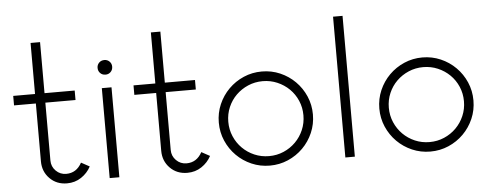

<svg xmlns="http://www.w3.org/2000/svg" viewBox="-50 -885 2582 1008"><g transform="rotate(-5 1241.5 -381.5)"><path d="M139 -438V-133Q139 -79 175 -42.5Q211 -6 266 -6Q308 -6 341 -28Q374 -50 392 -84L348 -108Q320 -56 266 -56Q234 -56 211.5 -78.5Q189 -101 189 -133V-438H348V-488H189V-757H139V-488H24V-438Z M517 -634Q533 -634 544 -623Q555 -612 555 -596Q555 -579 544 -568Q533 -557 517 -557Q500 -557 489 -568Q478 -579 478 -596Q478 -612 489 -623Q500 -634 517 -634ZM491 -488H542V-14H491Z M773 -438V-133Q773 -79 809 -42.5Q845 -6 900 -6Q942 -6 975 -28Q1008 -50 1026 -84L982 -108Q954 -56 900 -56Q868 -56 845.5 -78.5Q823 -101 823 -133V-438H982V-488H823V-757H773V-488H658V-438Z M1431 -25.5Q1386 -6 1335 -6Q1284 -6 1239 -25.5Q1194 -45 1160 -79Q1126 -113 1106.5 -158Q1087 -203 1087 -254Q1087 -305 1106.5 -350Q1126 -395 1160 -429Q1194 -463 1239 -482.5Q1284 -502 1335 -502Q1386 -502 1431 -482.5Q1476 -463 1510 -429Q1544 -395 1563.5 -350Q1583 -305 1583 -254Q1583 -203 1563.5 -158Q1544 -113 1510 -79Q1476 -45 1431 -25.5ZM1412 -435.5Q1376 -451 1335 -451Q1294 -451 1258 -435.5Q1222 -420 1195 -393.5Q1168 -367 1152.5 -331Q1137 -295 1137 -254Q1137 -213 1152.5 -177Q1168 -141 1195 -114Q1222 -87 1258 -71.5Q1294 -56 1335 -56Q1376 -56 1412 -71.5Q1448 -87 1475 -114Q1502 -141 1517.5 -177Q1533 -213 1533 -254Q1533 -295 1517.5 -331Q1502 -367 1475 -393.5Q1448 -420 1412 -435.5Z M1733 -756H1783V-14H1733Z M2277 -25.5Q2232 -6 2181 -6Q2130 -6 2085 -25.5Q2040 -45 2006 -79Q1972 -113 1952.5 -158Q1933 -203 1933 -254Q1933 -305 1952.5 -350Q1972 -395 2006 -429Q2040 -463 2085 -482.5Q2130 -502 2181 -502Q2232 -502 2277 -482.5Q2322 -463 2356 -429Q2390 -395 2409.5 -350Q2429 -305 2429 -254Q2429 -203 2409.5 -158Q2390 -113 2356 -79Q2322 -45 2277 -25.5ZM2258 -435.5Q2222 -451 2181 -451Q2140 -451 2104 -435.5Q2068 -420 2041 -393.5Q2014 -367 1998.5 -331Q1983 -295 1983 -254Q1983 -213 1998.5 -177Q2014 -141 2041 -114Q2068 -87 2104 -71.5Q2140 -56 2181 -56Q2222 -56 2258 -71.5Q2294 -87 2321 -114Q2348 -141 2363.5 -177Q2379 -213 2379 -254Q2379 -295 2363.5 -331Q2348 -367 2321 -393.5Q2294 -420 2258 -435.5Z"/></g></svg>

Font: Leon Sans
Style: Light
Weight: 300
Designer: Jongmin Kim
Version: Version 1.2